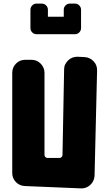

<svg xmlns="http://www.w3.org/2000/svg" viewBox="-20 -1043 607 1066"><path d="M505 -67Q503 -37 482 -17Q461 3 432 3L119 -10Q89 -11 68.5 -32Q48 -53 48 -82V-639Q48 -669 69 -690Q90 -711 120 -711H155Q185 -711 206 -689.5Q227 -668 227 -639V-183Q227 -176 232 -171Q237 -166 244 -166H310Q317 -166 322 -171Q327 -176 327 -183L336 -659Q336 -674 342.5 -686.5Q349 -699 359 -708.5Q369 -718 382 -723Q395 -728 410 -728L450 -726Q480 -724 500 -702.5Q520 -681 519 -651ZM212 -1023Q226 -1023 236 -1013Q246 -1003 246 -989V-950H334V-989Q334 -1003 344 -1013Q354 -1023 368 -1023H396Q410 -1023 420 -1013Q430 -1003 430 -989V-887Q430 -873 420 -863Q410 -853 396 -853H183Q169 -853 159 -863Q149 -873 149 -887V-989Q149 -1003 159 -1013Q169 -1023 183 -1023H212Z"/></svg>

Font: d puntillas B to tiptoe
Style: Regular
Weight: 400
Designer: deFharo
Foundry: deFharo.com
Version: Version 1.001 2012